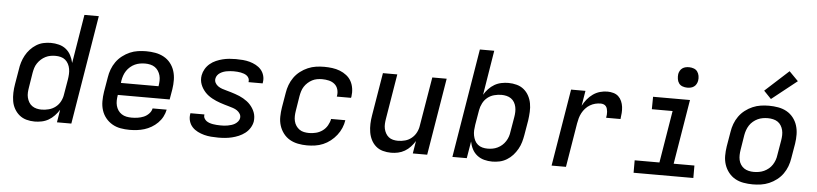

<svg xmlns="http://www.w3.org/2000/svg" viewBox="-45 -1027 5491 1290"><g transform="rotate(5 2700.0 -381.5)"><path d="M212 8Q183 8 156 0.5Q129 -7 108.5 -24Q88 -41 74.5 -65Q61 -89 56.5 -116.5Q52 -144 53 -173Q54 -202 59 -231L76 -331Q79 -355 86.5 -379.5Q94 -404 106.5 -427Q119 -450 137 -469.5Q155 -489 177.5 -503Q200 -517 225 -522.5Q250 -528 275 -528Q303 -528 330 -521Q357 -514 377.5 -497.5Q398 -481 410.5 -457Q423 -433 429 -406L483 -735H580L459 0H362L376 -86Q363 -65 345 -46Q327 -27 305.5 -14.5Q284 -2 259.5 3Q235 8 212 8ZM251 -76Q275 -76 300 -82.5Q325 -89 345.5 -105Q366 -121 378 -144.5Q390 -168 393 -192L410 -292Q413 -310 414 -328.5Q415 -347 412 -364.5Q409 -382 401 -397.5Q393 -413 380 -424Q367 -435 349.5 -439.5Q332 -444 314 -444Q297 -444 280 -441Q263 -438 247 -430Q231 -422 217.5 -410Q204 -398 193.5 -382.5Q183 -367 178 -350.5Q173 -334 170 -317L154 -217Q151 -200 150 -182.5Q149 -165 153 -148.5Q157 -132 165.5 -117.5Q174 -103 187.5 -93.5Q201 -84 217.5 -80Q234 -76 251 -76Z M852 8Q821 8 790.5 2.5Q760 -3 734.5 -18Q709 -33 690.5 -56Q672 -79 663 -107.5Q654 -136 654 -167.5Q654 -199 659 -231L676 -331Q680 -358 690 -385Q700 -412 717 -436Q734 -460 758 -478.5Q782 -497 808.5 -508.5Q835 -520 863 -524Q891 -528 918 -528Q950 -528 980.5 -522.5Q1011 -517 1037.5 -502.5Q1064 -488 1082.5 -464.5Q1101 -441 1110 -412.5Q1119 -384 1119.5 -352.5Q1120 -321 1115 -289L1103 -219H753V-217Q750 -199 749.5 -181Q749 -163 753.5 -146Q758 -129 767.5 -115Q777 -101 791.5 -91.5Q806 -82 823.5 -78.5Q841 -75 859 -75Q879 -75 899.5 -78Q920 -81 939.5 -89Q959 -97 974.5 -113Q990 -129 994 -149H1089Q1084 -124 1072 -101Q1060 -78 1041 -59Q1022 -40 999 -26.5Q976 -13 951.5 -5.5Q927 2 902 5Q877 8 852 8ZM767 -301H1021V-303Q1024 -321 1024.5 -339Q1025 -357 1020.5 -373.5Q1016 -390 1007 -404Q998 -418 984.5 -427.5Q971 -437 953.5 -441Q936 -445 918 -445Q901 -445 883.5 -442Q866 -439 849.5 -431.5Q833 -424 818.5 -411.5Q804 -399 794 -384Q784 -369 778 -352Q772 -335 769 -317Z M1450 8Q1426 8 1401.5 6Q1377 4 1354.5 -2Q1332 -8 1311 -18.5Q1290 -29 1274.5 -45.5Q1259 -62 1252 -85Q1245 -108 1249 -132L1250 -139H1345L1344 -137Q1342 -124 1348 -113Q1354 -102 1363 -95.5Q1372 -89 1383.5 -85Q1395 -81 1407 -79Q1419 -77 1432 -76Q1445 -75 1458 -75Q1470 -75 1482 -75.5Q1494 -76 1506.5 -78.5Q1519 -81 1531 -84.5Q1543 -88 1554 -94.5Q1565 -101 1574 -111.5Q1583 -122 1585 -134Q1588 -150 1580 -163.5Q1572 -177 1559.5 -185.5Q1547 -194 1532 -199Q1517 -204 1502.5 -208Q1488 -212 1473 -216.5Q1458 -221 1443.5 -226Q1429 -231 1415 -237Q1401 -243 1387.5 -250.5Q1374 -258 1362 -267Q1350 -276 1340 -287Q1330 -298 1322 -310.5Q1314 -323 1308.5 -337.5Q1303 -352 1301.5 -367.5Q1300 -383 1303 -400Q1307 -422 1319 -442.5Q1331 -463 1349.5 -478.5Q1368 -494 1390 -503.5Q1412 -513 1434 -518.5Q1456 -524 1478.5 -526Q1501 -528 1523 -528Q1547 -528 1570.5 -526Q1594 -524 1616 -518Q1638 -512 1658.5 -501Q1679 -490 1693.5 -473.5Q1708 -457 1714.5 -434.5Q1721 -412 1717 -388L1716 -381H1621V-384Q1623 -396 1618.5 -406.5Q1614 -417 1605 -424Q1596 -431 1585 -435Q1574 -439 1563 -441Q1552 -443 1540 -444Q1528 -445 1515 -445Q1504 -445 1492.5 -444Q1481 -443 1469 -441Q1457 -439 1446 -435Q1435 -431 1424.5 -424.5Q1414 -418 1406.5 -408Q1399 -398 1397 -386Q1394 -370 1401.5 -356.5Q1409 -343 1421.5 -334.5Q1434 -326 1448.5 -321Q1463 -316 1478.5 -312Q1494 -308 1508.5 -303.5Q1523 -299 1538 -294Q1553 -289 1567 -283Q1581 -277 1594 -269.5Q1607 -262 1619 -253Q1631 -244 1641 -233Q1651 -222 1659 -209.5Q1667 -197 1672.5 -182.5Q1678 -168 1679.5 -152.5Q1681 -137 1679 -121Q1675 -98 1662 -77Q1649 -56 1629.5 -41Q1610 -26 1587.5 -16.5Q1565 -7 1542 -1.5Q1519 4 1496 6Q1473 8 1450 8Z M2049 8Q2018 8 1987.5 2Q1957 -4 1932 -18.5Q1907 -33 1889 -56.5Q1871 -80 1862 -108.5Q1853 -137 1853.5 -168.5Q1854 -200 1859 -231L1876 -331Q1880 -358 1890 -385Q1900 -412 1917 -436Q1934 -460 1958 -478.5Q1982 -497 2009 -508.5Q2036 -520 2063.5 -524Q2091 -528 2119 -528Q2146 -528 2173 -524.5Q2200 -521 2224.5 -511.5Q2249 -502 2269.5 -486Q2290 -470 2302 -448Q2314 -426 2318 -399Q2322 -372 2318 -345L2316 -336H2220L2221 -341Q2225 -364 2218.5 -385.5Q2212 -407 2195.5 -420.5Q2179 -434 2157 -439Q2135 -444 2112 -444Q2095 -444 2078 -441Q2061 -438 2045.5 -430Q2030 -422 2016 -409.5Q2002 -397 1992.5 -382Q1983 -367 1978 -350.5Q1973 -334 1970 -317L1954 -217Q1951 -199 1950.5 -181.5Q1950 -164 1954 -147Q1958 -130 1967.5 -116Q1977 -102 1990.5 -92.5Q2004 -83 2021 -79.5Q2038 -76 2056 -76Q2079 -76 2102.5 -82Q2126 -88 2146 -102.5Q2166 -117 2178.5 -139Q2191 -161 2195 -183H2291Q2287 -156 2276 -130Q2265 -104 2247 -81Q2229 -58 2206 -40Q2183 -22 2157 -11Q2131 0 2103.5 4Q2076 8 2049 8Z M2616 8Q2587 8 2560 0.5Q2533 -7 2513 -24.5Q2493 -42 2481 -66Q2469 -90 2464.5 -117.5Q2460 -145 2461 -173.5Q2462 -202 2467 -231L2515 -520H2612L2562 -217Q2559 -200 2558 -182.5Q2557 -165 2560.5 -149Q2564 -133 2572 -118.5Q2580 -104 2592.5 -94Q2605 -84 2621.5 -80Q2638 -76 2655 -76Q2679 -76 2703 -82.5Q2727 -89 2747 -105.5Q2767 -122 2778.5 -145Q2790 -168 2793 -192L2848 -520H2945L2859 0H2762L2776 -85Q2763 -64 2746 -45.5Q2729 -27 2707.5 -14.5Q2686 -2 2662.5 3Q2639 8 2616 8Z M3298 8Q3270 8 3243.5 1Q3217 -6 3196 -22.5Q3175 -39 3162.5 -63Q3150 -87 3145 -114L3126 0H3029L3150 -735H3247L3198 -434Q3210 -455 3228 -474Q3246 -493 3267.5 -505.5Q3289 -518 3313.5 -523Q3338 -528 3361 -528Q3390 -528 3417.5 -520.5Q3445 -513 3465.5 -496Q3486 -479 3499 -455Q3512 -431 3517 -403.5Q3522 -376 3520.5 -347Q3519 -318 3515 -289L3498 -189Q3494 -165 3487 -140.5Q3480 -116 3467 -93Q3454 -70 3436.5 -50.5Q3419 -31 3396 -17Q3373 -3 3348 2.5Q3323 8 3298 8ZM3259 -76Q3276 -76 3293 -79Q3310 -82 3326.5 -90Q3343 -98 3356.5 -110Q3370 -122 3380 -137.5Q3390 -153 3395.5 -169.5Q3401 -186 3403 -203L3420 -303Q3423 -320 3423.5 -337.5Q3424 -355 3420.5 -371.5Q3417 -388 3408.5 -402.5Q3400 -417 3386.5 -426.5Q3373 -436 3356 -440Q3339 -444 3322 -444Q3298 -444 3273 -437.5Q3248 -431 3228 -415Q3208 -399 3196 -375.5Q3184 -352 3180 -328L3163 -228Q3160 -210 3159 -191.5Q3158 -173 3161.5 -155.5Q3165 -138 3172.5 -122.5Q3180 -107 3193.5 -96Q3207 -85 3224 -80.5Q3241 -76 3259 -76Z M3698 0 3784 -520H3881L3864 -418Q3876 -441 3893 -462Q3910 -483 3932 -498.5Q3954 -514 3979 -521Q4004 -528 4029 -528Q4049 -528 4069 -522.5Q4089 -517 4103 -504Q4117 -491 4125 -472.5Q4133 -454 4135.5 -434Q4138 -414 4136.5 -393Q4135 -372 4132 -352H4035Q4037 -362 4038 -372.5Q4039 -383 4038 -393Q4037 -403 4034.5 -412.5Q4032 -422 4026 -429.5Q4020 -437 4010.5 -440.5Q4001 -444 3991 -444Q3972 -444 3954 -439.5Q3936 -435 3919 -425Q3902 -415 3888.5 -400Q3875 -385 3866 -368Q3857 -351 3852 -333Q3847 -315 3844 -297L3795 0Z M4654 0H4251V-84H4418L4476 -436H4336L4337 -520H4586L4514 -84H4654ZM4560 -601Q4544 -601 4528.5 -606.5Q4513 -612 4504 -624.5Q4495 -637 4492.5 -653.5Q4490 -670 4492 -687Q4494 -698 4500 -709Q4506 -720 4516 -727Q4526 -734 4537.5 -736.5Q4549 -739 4561 -739Q4577 -739 4592.5 -733.5Q4608 -728 4617 -715.5Q4626 -703 4629 -686.5Q4632 -670 4629 -653Q4627 -642 4621 -631Q4615 -620 4605 -613Q4595 -606 4583.5 -603.5Q4572 -601 4560 -601Z M5055 8Q5023 8 4992 2.5Q4961 -3 4935.5 -17.5Q4910 -32 4891.5 -55.5Q4873 -79 4863.5 -107.5Q4854 -136 4854 -167.5Q4854 -199 4859 -231L4876 -331Q4880 -358 4890 -385Q4900 -412 4917 -436Q4934 -460 4958 -478.5Q4982 -497 5009 -508.5Q5036 -520 5063.5 -524Q5091 -528 5118 -528Q5150 -528 5181 -522.5Q5212 -517 5238 -502.5Q5264 -488 5282.5 -464.5Q5301 -441 5310 -412.5Q5319 -384 5319.5 -352.5Q5320 -321 5315 -289L5298 -189Q5294 -162 5284 -135Q5274 -108 5257 -84Q5240 -60 5216 -41.5Q5192 -23 5165 -11.5Q5138 0 5110 4Q5082 8 5055 8ZM5055 -76Q5072 -76 5089.5 -79Q5107 -82 5123.5 -89.5Q5140 -97 5154.5 -109Q5169 -121 5179 -136.5Q5189 -152 5195 -169Q5201 -186 5203 -203L5220 -303Q5223 -321 5223.5 -338.5Q5224 -356 5220 -372.5Q5216 -389 5207 -403.5Q5198 -418 5184.5 -427Q5171 -436 5153.5 -440Q5136 -444 5118 -444Q5101 -444 5083.5 -441Q5066 -438 5050 -430.5Q5034 -423 5019.5 -411Q5005 -399 4995 -383.5Q4985 -368 4979 -351Q4973 -334 4970 -317L4954 -217Q4951 -199 4950.5 -181.5Q4950 -164 4953.5 -147.5Q4957 -131 4966.5 -116.5Q4976 -102 4989.5 -93Q5003 -84 5020 -80Q5037 -76 5055 -76ZM5127 -574 5077 -626 5236 -771 5297 -709Z"/></g></svg>

Font: Iosevka Md Ex Obl
Style: Regular
Weight: 500
Width: 7
Italic angle: -9°
Monospace: yes
Designer: Belleve Invis
Foundry: Belleve Invis
Version: Version 32.5.0; ttfautohint (v1.8.4)